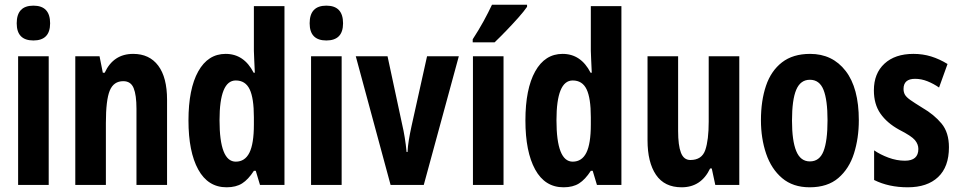

<svg xmlns="http://www.w3.org/2000/svg" viewBox="-20 -786 4080 816"><path d="M122 -762Q193 -762 193 -687Q193 -614 122 -614Q51 -614 51 -687Q51 -762 122 -762ZM187 -547V0H57V-547Z M546 -557Q615 -557 652.5 -507Q690 -457 690 -362V0H560V-324Q560 -382 548 -411.5Q536 -441 504 -441Q463 -441 446.5 -401Q430 -361 430 -263V0H300V-547H403L417 -477H425Q462 -557 546 -557Z M943 10Q864 10 822.5 -65.5Q781 -141 781 -274Q781 -408 822.5 -482.5Q864 -557 939 -557Q1017 -557 1058 -477H1063Q1062 -509 1060.5 -531.5Q1059 -554 1059 -570V-760H1189V0H1085L1067 -60H1059Q1035 -23 1009 -6.5Q983 10 943 10ZM982 -99Q1021 -99 1040 -137Q1059 -175 1059 -257V-288Q1059 -369 1041 -406.5Q1023 -444 982 -444Q913 -444 913 -275Q913 -99 982 -99Z M1367 -762Q1438 -762 1438 -687Q1438 -614 1367 -614Q1296 -614 1296 -687Q1296 -762 1367 -762ZM1432 -547V0H1302V-547Z M1640 0 1492 -547H1627L1689 -258Q1702 -203 1708 -140H1712Q1713 -163 1717.5 -190.5Q1722 -218 1729 -250L1795 -547H1930L1781 0Z M2120 0H1990V-547H2120ZM2220 -757Q2207 -738 2183 -711Q2159 -684 2132 -656Q2105 -628 2082 -606H1989V-619Q2015 -659 2035 -695.5Q2055 -732 2071 -766H2220Z M2375 10Q2296 10 2254.5 -65.5Q2213 -141 2213 -274Q2213 -408 2254.5 -482.5Q2296 -557 2371 -557Q2449 -557 2490 -477H2495Q2494 -509 2492.5 -531.5Q2491 -554 2491 -570V-760H2621V0H2517L2499 -60H2491Q2467 -23 2441 -6.5Q2415 10 2375 10ZM2414 -99Q2453 -99 2472 -137Q2491 -175 2491 -257V-288Q2491 -369 2473 -406.5Q2455 -444 2414 -444Q2345 -444 2345 -275Q2345 -99 2414 -99Z M3122 -547V0H3020L3005 -70H2998Q2960 10 2877 10Q2804 10 2768 -43Q2732 -96 2732 -190V-547H2862V-229Q2862 -168 2874 -137Q2886 -106 2914 -106Q2963 -106 2977.5 -148.5Q2992 -191 2992 -269V-547Z M3630 -275Q3630 -199 3609.5 -134Q3589 -69 3543 -29.5Q3497 10 3421 10Q3350 10 3304 -29Q3258 -68 3236 -133Q3214 -198 3214 -275Q3214 -358 3235.5 -421.5Q3257 -485 3303.5 -521Q3350 -557 3423 -557Q3518 -557 3574 -484.5Q3630 -412 3630 -275ZM3346 -273Q3346 -188 3364 -144Q3382 -100 3422 -100Q3463 -100 3480 -143.5Q3497 -187 3497 -275Q3497 -361 3480 -404Q3463 -447 3422 -447Q3382 -447 3364 -404.5Q3346 -362 3346 -273Z M4013 -160Q4013 -77 3967 -33.5Q3921 10 3838 10Q3757 10 3695 -21V-147Q3721 -129 3756 -116Q3791 -103 3826 -103Q3883 -103 3883 -153Q3883 -173 3868.5 -190.5Q3854 -208 3801 -235Q3750 -263 3722 -303Q3694 -343 3694 -402Q3694 -474 3739 -515.5Q3784 -557 3862 -557Q3902 -557 3937.5 -546Q3973 -535 4007 -514L3971 -414Q3948 -430 3922 -440.5Q3896 -451 3869 -451Q3820 -451 3820 -408Q3820 -394 3826 -383.5Q3832 -373 3849 -361Q3866 -349 3900 -328Q3950 -299 3981.5 -261Q4013 -223 4013 -160Z"/></svg>

Font: Noto Sans Arabic ExtCond
Style: Bold
Weight: 700
Width: 2
Designer: Monotype Design Team, Nadine Chahine, Nizar Qandah and Khaled Hosny
Foundry: Monotype Imaging Inc.
Version: Version 2.012; ttfautohint (v1.8.4.7-5d5b)